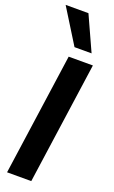

<svg xmlns="http://www.w3.org/2000/svg" viewBox="-182 -997 614 1036"><g transform="rotate(20 125.5 -478.5)"><path d="M13 0 112 -700H251L152 0ZM124 -759 1 -957H132L222 -759Z"/></g></svg>

Font: Host Grotesk ExtraBold
Style: Italic
Weight: 800
Italic angle: -8°
Designer: Doğukan Karapınar
Foundry: Element Type
Version: Version 1.003; ttfautohint (v1.8.4.7-5d5b)